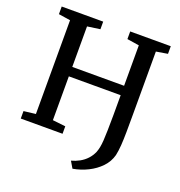

<svg xmlns="http://www.w3.org/2000/svg" viewBox="-160 -878 1123 1196"><g transform="rotate(20 402.0 -280.0)"><path d="M453 183.5 427 139.5Q455.5 132 481.2 117.8Q507 103.5 526.8 82.2Q546.5 61 558.5 33.5Q565 16.5 568.8 -2.2Q572.5 -21 574.5 -48.5Q576.5 -76 577.2 -117.2Q578 -158.5 578.5 -219V-349.5H235V-59L320.5 -49.5V0H43.5V-49.5L122.5 -59V-680.5L44.5 -692.5V-743H319.5V-692.5L235 -680.5V-412H578.5V-680L498.5 -692.5V-743H767.5V-692.5L691.5 -680V-261Q691.5 -195.5 691 -145.8Q690.5 -96 687.8 -57.5Q685 -19 678.5 11Q666 57.5 632.2 92.8Q598.5 128 551.8 151.2Q505 174.5 453 183.5Z"/></g></svg>

Font: Merriweather 24pt Medium
Style: Regular
Weight: 500
Designer: Eben Sorkin
Foundry: Eben Sorkin
Version: Version 2.100